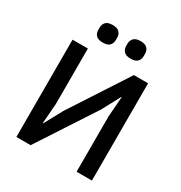

<svg xmlns="http://www.w3.org/2000/svg" viewBox="-205 -1047 1124 1193"><g transform="rotate(30 357.0 -451.0)"><path d="M86 0V-698H196V-301L185 -157H188L258 -286L526 -698H628V0H518V-397L529 -541H526L457 -412L188 0ZM257 -776Q223 -776 208.5 -791.5Q194 -807 194 -830V-848Q194 -871 208.5 -886.5Q223 -902 257 -902Q291 -902 305.5 -886.5Q320 -871 320 -848V-830Q320 -807 305.5 -791.5Q291 -776 257 -776ZM457 -776Q424 -776 409 -791.5Q394 -807 394 -830V-848Q394 -871 409 -886.5Q424 -902 457 -902Q491 -902 505.5 -886.5Q520 -871 520 -848V-830Q520 -807 505.5 -791.5Q491 -776 457 -776Z"/></g></svg>

Font: IBM Plex Sans Medium
Style: Regular
Weight: 500
Designer: Mike Abbink, Paul van der Laan, Pieter van Rosmalen
Foundry: Bold Monday
Version: Version 3.201